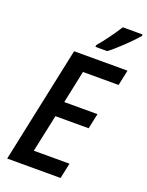

<svg xmlns="http://www.w3.org/2000/svg" viewBox="-171 -1024 848 1108"><g transform="rotate(20 253.0 -470.0)"><path d="M168 -714H496L476 -619H257L215 -419H419L399 -325H195L146 -95H365L345 0H17ZM276 -791Q335 -861 385 -940H506V-931Q483 -903 431 -853Q379 -803 347 -780H275Z"/></g></svg>

Font: Noto Sans UI NarrowMedium
Style: Italic
Weight: 500
Width: 4
Italic angle: -12°
Designer: Monotype Design Team
Foundry: Monotype Imaging Inc.
Version: Version 1.001